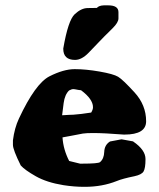

<svg xmlns="http://www.w3.org/2000/svg" viewBox="-20 -704 606 732"><path d="M266.1 -475.6Q221.2 -475.6 221.2 -518.1V-519Q239.7 -626.5 264.9 -649.9Q290 -673.3 314.9 -673.3Q339.8 -673.3 349.1 -673.8Q357.4 -683.1 376 -683.6H392.6Q431.6 -683.6 431.6 -657.7V-633.8Q431.6 -618.2 408.9 -595.9Q386.2 -573.7 376.7 -564Q367.2 -554.2 356.4 -543Q335 -521 317.9 -502.9Q291.5 -475.6 266.1 -475.6ZM216.8 -264.6Q239.3 -266.1 243.2 -266.1Q247.1 -266.1 250.5 -266.4Q253.9 -266.6 258.8 -266.6Q288.1 -268.6 327.6 -274.9Q334.5 -286.1 334.5 -294.9Q334.5 -303.7 331.5 -311.3Q328.6 -318.8 323.2 -326.7Q312 -342.8 289.1 -359.9Q279.3 -360.8 267.6 -363.3Q264.2 -364.3 260.7 -364.3Q252.4 -364.3 244.1 -359.4H243.7Q227.1 -343.8 222.7 -311.3Q218.3 -278.8 216.8 -264.6ZM537.1 -241.7Q537.1 -190.9 454.6 -190.9Q453.6 -190.9 452.1 -190.9Q377 -196.8 335.4 -196.8Q309.1 -196.8 295.9 -194.8Q263.2 -188.5 251.5 -186.3Q239.7 -184.1 231.4 -182.6Q223.1 -181.2 218.3 -180.2Q221.2 -134.3 243.7 -90.3L285.2 -80.1H294.4Q354.5 -80.1 361.3 -85.9Q376.5 -98.6 377.4 -125Q378.4 -151.4 399.4 -164.6L443.4 -172.9L487.3 -165L488.3 -164.1Q534.7 -132.3 534.7 -97.7V-96.7Q534.7 -63 527.3 -50.3Q520 -38.1 492.7 -32.2Q446.8 -22.9 424.8 -13.7Q369.6 8.3 303.2 8.3Q301.8 8.3 300.3 8.3Q263.2 8.3 222.2 2Q158.2 -8.3 116.5 -32Q74.7 -55.7 59.1 -73.2Q29.3 -133.3 29.3 -151.9V-168.9Q35.2 -215.8 52.2 -252Q114.7 -385.7 168.7 -413.1Q222.7 -440.4 264.9 -440.4Q307.1 -440.4 359.9 -431.2Q412.6 -421.9 430.2 -411.4Q447.8 -400.9 492.4 -352.3Q537.1 -303.7 537.1 -241.7Z"/></svg>

Font: Drukaatie burti
Style: Heavy
Weight: 800
Version: Version 0.14